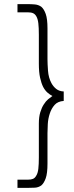

<svg xmlns="http://www.w3.org/2000/svg" viewBox="-20 -766 360 934"><path d="M112 148H65V108H117Q131 108 140.5 104Q150 100 156 89Q164 77 166.5 55Q169 33 169 0V-165Q169 -197 176 -220Q183 -243 193 -258Q203 -274 214.5 -283.5Q226 -293 235 -299Q223 -305 211 -315.5Q199 -326 190 -343Q181 -361 175 -388Q169 -415 169 -456V-597Q169 -631 166.5 -652.5Q164 -674 157 -686Q151 -697 141.5 -701.5Q132 -706 117 -706H65V-746H112Q131 -746 149 -744.5Q167 -743 181 -733Q194 -722 202.5 -698Q211 -674 211 -628V-478Q211 -456 213.5 -422Q216 -388 230 -362Q239 -345 253.5 -333.5Q268 -322 290 -321V-275Q261 -273 245.5 -255.5Q230 -238 222 -213Q214 -189 212.5 -162.5Q211 -136 211 -118V30Q211 77 202.5 101Q194 125 181 136Q167 146 149.5 147Q132 148 112 148Z"/></svg>

Font: Josefin Slab
Style: Regular
Weight: 400
Designer: Santiago Orozco
Foundry: Typemade
Version: Version 2.000